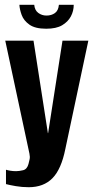

<svg xmlns="http://www.w3.org/2000/svg" viewBox="-20 -665 389 802"><path d="M100 117Q72 117 46 112.5Q20 108 5 104V44Q11 46 22.5 48Q34 50 47 50Q60 50 76.5 46Q93 42 99 20Q101 11 103.5 1Q106 -9 103 -23L2 -495H120L180 -109H181L241 -495H349L253 -43Q236 42 199 79.5Q162 117 100 117ZM173 -545Q127 -545 103 -562Q79 -579 70.5 -602.5Q62 -626 61 -645H123Q125 -622 140 -611Q155 -600 174 -600Q195 -600 209.5 -610.5Q224 -621 226 -645H288Q288 -619 276 -596.5Q264 -574 239.5 -559.5Q215 -545 173 -545Z"/></svg>

Font: Alumni Sans
Style: Bold
Weight: 700
Designer: Robert E. Leuschke
Foundry: Robert E. Leuschke
Version: Version 1.018